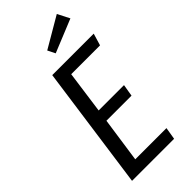

<svg xmlns="http://www.w3.org/2000/svg" viewBox="-280 -952 1007 1007"><g transform="rotate(-45 223.0 -449.0)"><path d="M381.8 -897.9 416 -831.1 231.9 -755.9 210.9 -797.9ZM445.8 -688 425.8 -621.1H211.9L179.2 -384.8H367.2L356 -317.9H169.9L133.8 -67.9H365.2L354 0H42L138.2 -688Z"/></g></svg>

Font: Fira Sans Compressed Book
Style: Italic
Weight: 350
Width: 3
Italic angle: -8°
Designer: Carrois Corporate & Edenspiekermann AG
Foundry: Carrois Corporate GbR & Edenspiekermann AG
Version: Version 4.203;PS 004.203;hotconv 1.0.88;makeotf.lib2.5.64775